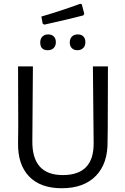

<svg xmlns="http://www.w3.org/2000/svg" viewBox="-20 -994 666 1021"><path d="M552 -243 553 -315 554 -641H474L478 -234C479.3 -120 424.7 -63 314 -63C204.7 -63 150.7 -123.3 152 -244L155 -641H76L77 -321L76 -234C74.7 -157.3 94.2 -98 134.5 -56C174.8 -14 232.7 7 308 7C386.7 7 447.3 -15 490 -59C532.7 -103 553.3 -164.3 552 -243ZM428 -921 415 -971 407 -974C339.7 -949.3 270.7 -926.7 200 -906L207 -868L216 -863C302.7 -882.3 371.7 -898.7 423 -912ZM266 -800C258.7 -807.3 249 -811 237 -811C223.7 -811 213.2 -807.2 205.5 -799.5C197.8 -791.8 194 -781.3 194 -768C194 -740.7 207.3 -727 234 -727C247.3 -727 257.8 -730.8 265.5 -738.5C273.2 -746.2 277 -756.7 277 -770C277 -782.7 273.3 -792.7 266 -800ZM423.5 -800C416.5 -807.3 406.7 -811 394 -811C380.7 -811 370.2 -807.2 362.5 -799.5C354.8 -791.8 351 -781.3 351 -768C351 -755.3 354.7 -745.3 362 -738C369.3 -730.7 379 -727 391 -727C404.3 -727 414.8 -730.8 422.5 -738.5C430.2 -746.2 434 -756.7 434 -770C434 -782.7 430.5 -792.7 423.5 -800Z"/></svg>

Font: Alegreya Sans
Style: Regular
Weight: 400
Designer: Juan Pablo del Peral
Foundry: Huerta Tipografica
Version: Version 1.000;PS 001.000;hotconv 1.0.70;makeotf.lib2.5.58329